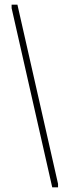

<svg xmlns="http://www.w3.org/2000/svg" viewBox="-20 -761 300 827"><path d="M230 46H205L30 -726V-741H55L230 31Z"/></svg>

Font: Vina Sans
Style: Regular
Weight: 400
Designer: Andree Nguyen
Foundry: Nguyen Type Foundry
Version: Version 1.002; ttfautohint (v1.8.4.7-5d5b);gftools[0.9.28]